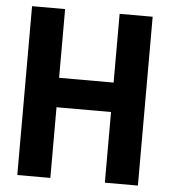

<svg xmlns="http://www.w3.org/2000/svg" viewBox="-51 -746 702 793"><g transform="rotate(5 300.0 -350.0)"><path d="M413 -293H187V0H50V-700H187V-415H413V-700H550V0H413Z"/></g></svg>

Font: PT Mono
Style: Bold
Weight: 700
Monospace: yes
Designer: A.Korolkova, I.Chaeva
Foundry: ParaType Ltd
Version: Version 1.000 OFL